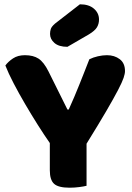

<svg xmlns="http://www.w3.org/2000/svg" viewBox="-20 -866 614 894"><path d="M562 -535Q562 -523 555.5 -503.5Q549 -484 529.5 -446.5Q510 -409 475 -349Q440 -289 383 -197V-1Q372 2 349.5 5Q327 8 304 8Q252 8 232 -10Q212 -28 212 -73V-200Q186 -237 156 -284.5Q126 -332 97 -381.5Q68 -431 43.5 -478Q19 -525 5 -561Q18 -579 40.5 -594Q63 -609 96 -609Q135 -609 159.5 -593Q184 -577 206 -533L294 -356H300Q314 -387 325.5 -414Q337 -441 348 -468.5Q359 -496 370.5 -525Q382 -554 396 -590Q414 -599 436 -604Q458 -609 478 -609Q513 -609 537.5 -590.5Q562 -572 562 -535ZM352 -846Q394 -846 417.5 -825.5Q441 -805 441 -775Q441 -755 431.5 -739Q422 -723 394 -706L294 -648Q254 -648 233.5 -666Q213 -684 213 -708Q213 -720 216.5 -731Q220 -742 236 -756Z"/></svg>

Font: Baloo Tammudu 2 ExtraBold
Style: Regular
Weight: 800
Designer: Maithili Shingre, Omkar Shende and Ek Type
Foundry: Ek Type
Version: Version 1.640;hotconv 1.0.111;makeotfexe 2.5.65597; ttfautoh